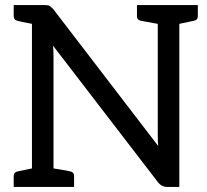

<svg xmlns="http://www.w3.org/2000/svg" viewBox="-20 -736 816 757"><path d="M604 -158Q602 -172 602 -208V-642L536 -654Q520 -657 520 -672V-716H760V-672Q760 -657 744 -654L687 -642V1H638Q618 1 604 -16L189 -556Q191 -539 191 -510V-72Q219 -68 258 -60Q272 -57 272 -42V1H34V-42Q34 -57 49 -60L106 -72V-642Q58 -651 49 -654Q34 -657 34 -673V-716H156Q169 -716 175 -713Q179 -711 190 -700L604 -160Z"/></svg>

Font: Aleo
Style: Regular
Weight: 400
Designer: Alessio Laiso
Version: Version 1.1